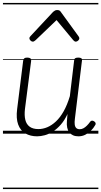

<svg xmlns="http://www.w3.org/2000/svg" viewBox="-20 -905 686 1300"><path d="M231 18Q186 18 152 -1.5Q118 -21 103 -62Q88 -103 96 -166L137 -495Q139 -506 145 -510.5Q151 -515 164 -515Q179 -515 185.5 -510Q192 -505 191 -494L149 -167Q144 -124 151.5 -93.5Q159 -63 181 -47Q203 -31 240 -31Q270 -31 300 -43.5Q330 -56 358.5 -82.5Q387 -109 411 -151.5Q435 -194 453 -254L482 -496Q483 -507 489.5 -511Q496 -515 510 -515Q524 -515 530.5 -510.5Q537 -506 535 -495L487 -100Q484 -78 486 -62Q488 -46 496.5 -38Q505 -30 520 -30Q533 -30 545 -36.5Q557 -43 568.5 -54.5Q580 -66 590 -80Q595 -87 602 -88Q609 -89 618 -83Q626 -78 627.5 -70.5Q629 -63 624 -57Q613 -37 595.5 -20Q578 -3 557 7.5Q536 18 511 18Q490 18 474.5 11Q459 4 449 -9Q439 -22 435 -41Q431 -60 433 -84L437 -133Q417 -90 391.5 -61Q366 -32 338.5 -14.5Q311 3 283.5 10.5Q256 18 231 18ZM202 -623Q194 -623 186.5 -630.5Q179 -638 179 -646Q179 -650 181 -653Q183 -656 186 -660L340 -825Q347 -831 353 -834Q359 -837 368 -837Q376 -837 382 -834Q388 -831 392 -824L512 -659Q515 -655 516 -651.5Q517 -648 517 -646Q517 -637 509 -630Q501 -623 493 -623Q488 -623 484 -626Q480 -629 476 -633L363 -769L221 -633Q216 -629 211.5 -626Q207 -623 202 -623ZM0 365H646V375H0ZM0 -20H646V0H0ZM0 -505H646V-500H0ZM0 -885H646V-875H0Z"/></svg>

Font: Playwrite GB J Guides
Style: Italic
Weight: 400
Italic angle: -7.01216°
Designer: Veronika Burian, José Scaglione
Foundry: TypeTogether
Version: Version 1.003